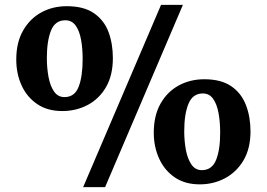

<svg xmlns="http://www.w3.org/2000/svg" viewBox="-20 -771 1100 791"><path d="M322.5 0 643.5 -751H733.5L413 0ZM237 -313.5Q175 -313.5 132.8 -342.5Q90.5 -371.5 68.8 -419.5Q47 -467.5 47 -525.5Q47 -596 75 -645Q103 -694 150 -719.8Q197 -745.5 255 -745.5Q325 -745.5 366.8 -716.8Q408.5 -688 426.8 -639.8Q445 -591.5 445 -531.5Q445 -461 416.8 -412.2Q388.5 -363.5 341 -338.5Q293.5 -313.5 237 -313.5ZM245.5 -371Q287.5 -371 304 -413.5Q320.5 -456 320.5 -527.5Q320.5 -571 314 -607.2Q307.5 -643.5 291.8 -665.5Q276 -687.5 249 -687.5Q207 -687.5 190 -644.8Q173 -602 173 -531Q173 -491.5 179.8 -454.5Q186.5 -417.5 202.5 -394.2Q218.5 -371 245.5 -371ZM803 -11.5Q741.5 -11.5 699.2 -40.8Q657 -70 635.2 -118.5Q613.5 -167 613.5 -224Q613.5 -294.5 641.2 -343.8Q669 -393 716.2 -418.8Q763.5 -444.5 821.5 -444.5Q891 -444.5 932.8 -415.8Q974.5 -387 993.2 -338.2Q1012 -289.5 1012 -230Q1012 -159.5 983.5 -111Q955 -62.5 907.5 -37Q860 -11.5 803 -11.5ZM811.5 -70Q853.5 -70 870.5 -112.8Q887.5 -155.5 887 -226Q887 -269.5 880.2 -305.8Q873.5 -342 858 -364Q842.5 -386 815.5 -386Q774 -386 756.5 -343.5Q739 -301 739 -230.5Q739 -190 745.8 -153.5Q752.5 -117 768.5 -93.5Q784.5 -70 811.5 -70Z"/></svg>

Font: Merriweather 36pt ExtraBold
Style: Regular
Weight: 800
Designer: Eben Sorkin
Foundry: Eben Sorkin
Version: Version 2.100